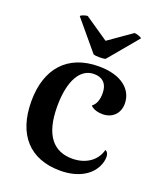

<svg xmlns="http://www.w3.org/2000/svg" viewBox="-139 -830 789 935"><g transform="rotate(20 255.5 -363.0)"><path d="M153 -740C143 -740 118 -732 117 -726L244 -574C256 -569 295 -569 307 -574L434 -726C432 -732 406 -740 396 -740L276 -656ZM284 14C378 14 450 -27 470 -98C479 -134 471 -151 457 -156C443 -99 390 -61 319 -61C225 -61 164 -123 164 -276C164 -410 209 -485 279 -485C319 -485 350 -465 350 -410C350 -376 341 -352 321 -337C334 -322 360 -315 384 -315C433 -315 469 -348 469 -400C469 -471 409 -528 289 -528C127 -528 37 -425 37 -257C37 -83 127 14 284 14Z"/></g></svg>

Font: Arima Koshi ExtraBold
Style: Regular
Weight: 800
Designer: Joana Correia and Natanael Gama
Foundry: NDISCOVER
Version: Version 1.019;PS 001.019;hotconv 1.0.88;makeotf.lib2.5.64775